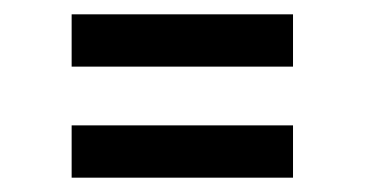

<svg xmlns="http://www.w3.org/2000/svg" viewBox="-20 -410 522 268"><path d="M80 -317V-390H389V-317ZM80 -162V-235H389V-162Z"/></svg>

Font: Raleway-v4020 SemiBold
Style: Italic
Weight: 600
Italic angle: -12°
Designer: Matt McInerney, Pablo Impallari, Rodrigo Fuenzalida
Foundry: Matt McInerney, Pablo Impallari, Rodrigo Fuenzalida
Version: Version 4.020;PS 004.020;hotconv 1.0.88;makeotf.lib2.5.64775